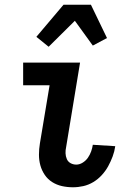

<svg xmlns="http://www.w3.org/2000/svg" viewBox="-20 -785 540 813"><path d="M289 8Q265 8 242.5 3Q220 -2 201 -14Q182 -26 169.5 -44.5Q157 -63 151 -84.5Q145 -106 145 -130Q145 -154 149 -178L190 -424H78V-520H319L260 -162Q257 -149 257.5 -136Q258 -123 263 -111.5Q268 -100 279 -94Q290 -88 303 -88Q317 -88 330.5 -96.5Q344 -105 352.5 -117.5Q361 -130 366 -144Q371 -158 373 -172L468 -166Q465 -144 457 -122.5Q449 -101 438 -81Q427 -61 411 -43.5Q395 -26 375 -14Q355 -2 333 3Q311 8 289 8ZM186 -587 134 -629 249 -765H365L433 -624L373 -592L297 -697Z"/></svg>

Font: Iosevka
Style: Bold Italic
Weight: 700
Italic angle: -9°
Monospace: yes
Designer: Belleve Invis
Foundry: Belleve Invis
Version: Version 32.5.0; ttfautohint (v1.8.4)